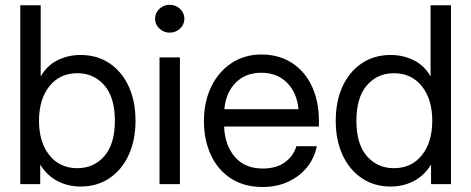

<svg xmlns="http://www.w3.org/2000/svg" viewBox="-20 -749 1917 781"><path d="M307.6 9.8Q257.3 9.8 214.8 -12Q172.4 -33.7 144.5 -78.1H143.6V0H62.5V-727.5H145.5V-439.5H146.5Q171.4 -482.9 214.4 -504.2Q257.3 -525.4 307.6 -525.4Q375 -525.4 425.3 -491.7Q475.6 -458 503.4 -397.7Q531.2 -337.4 531.2 -257.8Q531.2 -178.7 503.4 -118.4Q475.6 -58.1 425.3 -24.2Q375 9.8 307.6 9.8ZM294.9 -64.9Q361.8 -64.9 404.5 -114Q447.3 -163.1 447.3 -257.8Q447.3 -352.5 404.5 -401.9Q361.8 -451.2 294.9 -451.2Q223.1 -451.2 180.9 -398.2Q138.7 -345.2 138.7 -257.8Q138.7 -170.4 180.9 -117.7Q223.1 -64.9 294.9 -64.9Z M628.9 0V-515.6H711.9V0ZM670.4 -616.2Q646 -616.2 628.4 -632.8Q610.8 -649.4 610.8 -672.9Q610.8 -696.3 628.4 -712.9Q646 -729.5 670.4 -729.5Q694.8 -729.5 712.4 -712.9Q730 -696.3 730 -672.9Q730 -649.4 712.4 -632.8Q694.8 -616.2 670.4 -616.2Z M1048.8 11.7Q973.1 11.7 919.7 -22.9Q866.2 -57.6 837.9 -118.4Q809.6 -179.2 809.6 -256.8Q809.6 -335.4 839.4 -396.5Q869.1 -457.5 921.9 -492.4Q974.6 -527.3 1043 -527.3Q1114.7 -527.3 1167.5 -493.2Q1220.2 -459 1248.8 -397.9Q1277.3 -336.9 1277.3 -256.8V-234.4H891.6Q894.5 -158.7 935.1 -111.1Q975.6 -63.5 1048.8 -63.5Q1104 -63.5 1138.9 -88.9Q1173.8 -114.3 1185.5 -154.3H1268.6Q1258.8 -105 1228 -67.6Q1197.3 -30.3 1151.1 -9.3Q1105 11.7 1048.8 11.7ZM892.6 -304.7H1194.3Q1187.5 -373 1147 -413.1Q1106.4 -453.1 1043 -453.1Q979.5 -453.1 939.2 -413.1Q898.9 -373 892.6 -304.7Z M1569.3 9.8Q1502.4 9.8 1451.9 -24.2Q1401.4 -58.1 1373.5 -118.4Q1345.7 -178.7 1345.7 -257.8Q1345.7 -337.4 1373.5 -397.7Q1401.4 -458 1451.9 -491.7Q1502.4 -525.4 1569.3 -525.4Q1619.6 -525.4 1662.6 -504.2Q1705.6 -482.9 1730.5 -439.5H1731.4V-727.5H1814.5V0H1733.4V-78.1H1732.4Q1704.6 -33.7 1662.1 -12Q1619.6 9.8 1569.3 9.8ZM1582 -64.9Q1653.8 -64.9 1696 -117.7Q1738.3 -170.4 1738.3 -257.8Q1738.3 -345.2 1696 -398.2Q1653.8 -451.2 1582 -451.2Q1515.1 -451.2 1472.4 -401.9Q1429.7 -352.5 1429.7 -257.8Q1429.7 -163.1 1472.4 -114Q1515.1 -64.9 1582 -64.9Z"/></svg>

Font: Inter Display
Style: Regular
Weight: 400
Designer: Rasmus Andersson
Foundry: rsms
Version: Version 4.000;git-37864ae